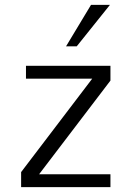

<svg xmlns="http://www.w3.org/2000/svg" viewBox="-20 -771 542 791"><path d="M435 -53H141L435 -439V-500H87V-447H360L67 -62V0H435ZM433 -751H355L252 -580H296Z"/></svg>

Font: Perun Light
Style: Regular
Weight: 300
Foundry: Copyright (c) Stefan Peev, Context Ltd, 2016
Version: Version 1.089